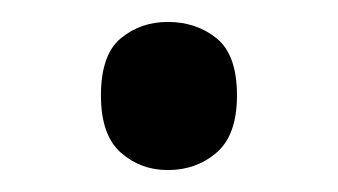

<svg xmlns="http://www.w3.org/2000/svg" viewBox="-20 -141 308 175"><path d="M72 -54Q72 -91 90 -106Q108 -121 133 -121Q159 -121 177.5 -106Q196 -91 196 -54Q196 -18 177.5 -2Q159 14 133 14Q108 14 90 -2Q72 -18 72 -54Z"/></svg>

Font: hexlkannada05
Style: Book
Weight: 400
Designer: Jelle Bosma - Monotype Design Team
Foundry: Monotype Imaging Inc.
Version: Version 2.003